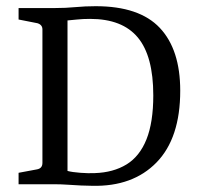

<svg xmlns="http://www.w3.org/2000/svg" viewBox="-20 -595 647 620"><path d="M157 -569Q192 -569 223.5 -572Q255 -575 289 -575Q430 -575 496 -505Q562 -435 562 -302Q562 -149 485.5 -70.5Q409 8 278 5Q262 5 241.5 4Q221 3 199 1.5Q177 0 158 0H40V-37L99 -48Q117 -51 117 -69V-500Q117 -515 101 -520L40 -532V-569ZM198 -43Q213 -39 239.5 -37Q266 -35 286 -36Q346 -38 388.5 -64Q431 -90 453 -145Q475 -200 475 -287Q475 -414 425 -474Q375 -534 271 -534Q248 -534 229 -532Q210 -530 198 -529Z"/></svg>

Font: Rasa
Style: Regular
Weight: 400
Designer: Anna Giedrys (Yrsa+Rasa design), David Brezina (Yrsa art-direction, Rasa art-direction, design)
Foundry: Rosetta Type Foundry
Version: Version 2.004